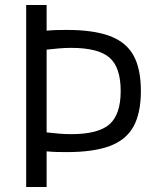

<svg xmlns="http://www.w3.org/2000/svg" viewBox="-20 -750 640 770"><path d="M248 -140Q229 -140 208.5 -140.5Q188 -141 167 -143V0H85V-730H167V-627Q188 -629 208.5 -629.5Q229 -630 248 -630Q355 -630 420.5 -605.5Q486 -581 515.5 -527.5Q545 -474 545 -385Q545 -297 515.5 -243Q486 -189 420.5 -164.5Q355 -140 248 -140ZM167 -219Q194 -216 217.5 -214Q241 -212 266 -212Q374 -212 419 -251.5Q464 -291 464 -385Q464 -480 419 -519Q374 -558 266 -558Q241 -558 217.5 -556Q194 -554 167 -551Z"/></svg>

Font: M PLUS Code Latin 60
Style: Regular
Weight: 400
Width: 7
Monospace: yes
Designer: Coji Morishita
Foundry: UNDERFOREST DESIGN
Version: Version 1.005; ttfautohint (v1.8.3)